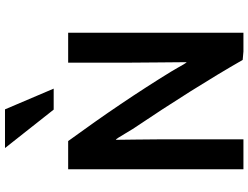

<svg xmlns="http://www.w3.org/2000/svg" viewBox="-133 -856 995 769"><g transform="rotate(-90 364.5 -471.5)"><path d="M618 6H543L509 3Q398 -191 232 -438Q225 -449 214.5 -467Q204 -485 197.5 -495Q191 -505 189 -505Q189 -493 190 -425.5Q191 -358 191 -321V6H71V-696H184Q341 -481 462 -284Q469 -273 477.5 -257.5Q486 -242 491.5 -233Q497 -224 500 -221Q500 -244 499 -329.5Q498 -415 498 -458V-696H618ZM394 -754H310L156 -949H311Z"/></g></svg>

Font: Repo
Style: DemiBold
Weight: 600
Designer: Stefan Peev
Foundry: Context Ltd
Version: Version 001.000